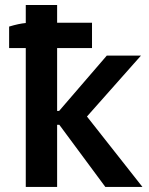

<svg xmlns="http://www.w3.org/2000/svg" viewBox="-20 -740 590 760"><path d="M82 0V-549.8H16.1V-634.8Q54.7 -646.5 82 -648.9V-720.2H206.1V-649.9H344.2V-549.8H206.1V-300.8H213.9L402.8 -520H538.1L324.2 -278.8L543.9 0H397L214.8 -246.1H206.1V0Z"/></svg>

Font: Fixel Text SemiBold
Style: Regular
Weight: 600
Width: 4
Designer: AlfaBravo + MacPaw
Foundry: Kyrylo Tkachov, Marchela Mozhyna, Serhii Makarenko, Maria Weinstein, Zakhar Kryvoshyya
Version: Version 1.211